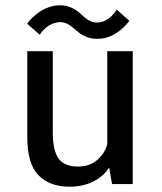

<svg xmlns="http://www.w3.org/2000/svg" viewBox="-20 -694 610 724"><path d="M347 -547.5Q326 -547.5 308.5 -554Q291 -560.5 279.2 -569.8Q267.5 -579 257 -588.2Q246.5 -597.5 234.2 -604Q222 -610.5 208 -610.5Q194 -610.5 180.8 -605.5Q167.5 -600.5 158.8 -593.8Q150 -587 143.2 -580Q136.5 -573 133 -568L130 -563L82.5 -604.5Q84 -607.5 89.5 -614.2Q95 -621 106.5 -631.5Q118 -642 131.8 -651.2Q145.5 -660.5 165.5 -667.2Q185.5 -674 205.5 -674Q231 -674 252 -663.8Q273 -653.5 284.5 -641.5Q296 -629.5 311.8 -619.2Q327.5 -609 344 -609Q358 -609 371 -614Q384 -619 392.5 -626.2Q401 -633.5 407.5 -640.8Q414 -648 417 -653L420 -658L468 -615Q414 -547.5 347 -547.5ZM242.5 10Q167.5 10 125.2 -33Q83 -76 83 -176V-501H179V-196Q179 -127 200.5 -96.5Q222 -66 274.5 -66Q320 -66 348.8 -92.8Q377.5 -119.5 384.5 -151V-501H480.5V0H402.5L391.5 -62Q369 -27.5 330.2 -8.8Q291.5 10 242.5 10Z"/></svg>

Font: League Mono Narrow
Style: Regular
Weight: 400
Width: 3
Designer: Tyler Finck
Foundry: The League of Moveable Type / Tyler Finck
Version: Version 2.210